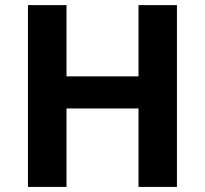

<svg xmlns="http://www.w3.org/2000/svg" viewBox="-20 -734 805 754"><path d="M674.8 0H523.9V-308.1H241.2V0H89.8V-713.9H241.2V-434.1H523.9V-713.9H674.8Z"/></svg>

Font: Samim FD
Style: Bold-FD
Weight: 700
Foundry: DejaVu fonts team - Redesigned by Saber Rastikerdar
Version: Version 4.0.1